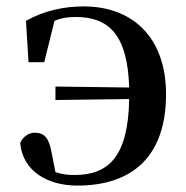

<svg xmlns="http://www.w3.org/2000/svg" viewBox="-20 -563 580 599"><path d="M153 -251 383 -254C380 -72 317 -17 212 -17C192 -17 174 -19 153 -26L141 -87C133 -133 118 -149 88 -149C70 -149 52 -137 43 -117C51 -27 131 16 221 16C396 16 498 -78 498 -269C498 -445 395 -543 241 -543C180 -543 118 -530 61 -498L69 -369H118L150 -498C171 -507 192 -510 216 -510C316 -510 378 -459 383 -290L153 -293Z"/></svg>

Font: Noto Serif CJK SC SemiBold
Style: Regular
Weight: 600
Designer: Ryoko NISHIZUKA 西塚涼子 (kana & ideographs); Frank Grießhammer (Latin, Greek & Cyrillic); Wenlong ZHANG 张文龙 (bopomofo); San
Foundry: Adobe
Version: Version 2.001;hotconv 1.1.0;makeotfexe 2.6.0